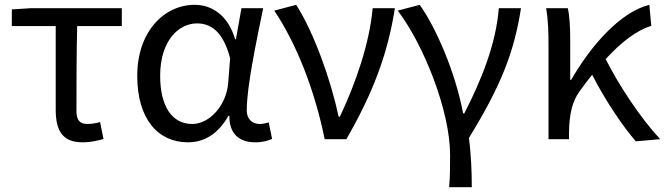

<svg xmlns="http://www.w3.org/2000/svg" viewBox="-20 -577 2757 796"><path d="M322 13C356 13 387 6 409 -1L395 -71C377 -66 360 -63 342 -63C312 -63 297 -78 297 -116C297 -226 297 -346 300 -469H485V-543H107L29 -538V-469H211V-122C211 -34 240 13 322 13Z M759 13C829 13 886 -24 927 -97H931C930 -21 973 13 1038 13C1070 13 1092 6 1108 -1L1094 -70C1083 -66 1069 -63 1057 -63C1027 -63 1003 -82 1003 -119C1003 -218 1042 -400 1071 -543H981L958 -414H955C924 -518 855 -557 787 -557C662 -557 549 -448 549 -262C549 -84 635 13 759 13ZM777 -63C693 -63 644 -136 644 -263C644 -406 719 -480 797 -480C848 -480 904 -453 934 -335L926 -232C918 -140 849 -63 777 -63Z M1326 0H1416C1526 -191 1588 -354 1617 -543H1525C1512 -397 1455 -233 1389 -93H1384C1353 -240 1283 -440 1208 -557L1117 -533C1210 -395 1286 -199 1326 0Z M1842 199H1936C1936 137 1933 60 1924 -5C2058 -223 2111 -360 2140 -543H2048C2036 -392 1975 -244 1905 -107H1900C1868 -277 1788 -462 1720 -557L1629 -533C1738 -389 1846 -116 1846 65C1846 125 1846 150 1842 199Z M2717 0C2634 -89 2545 -225 2491 -332C2558 -405 2620 -451 2680 -470L2672 -557C2555 -528 2434 -395 2348 -246H2344V-416C2344 -464 2341 -514 2334 -543H2244C2253 -495 2254 -438 2254 -394V0H2339V-28C2340 -99 2351 -156 2384 -200C2401 -224 2418 -246 2435 -267C2486 -167 2558 -58 2616 9Z"/></svg>

Font: Source Han Sans CN Regular
Style: Regular
Weight: 400
Designer: Ryoko NISHIZUKA (kana & ideographs); Paul D. Hunt (Latin, Greek & Cyrillic); Wenlong ZHANG (bopomofo); Sandoll Communica
Foundry: Adobe Systems Incorporated
Version: Version 1.004;PS 1.004;hotconv 1.0.82;makeotf.lib2.5.63406